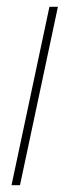

<svg xmlns="http://www.w3.org/2000/svg" viewBox="-20 -547 211 567"><path d="M14 0H39L151 -527H126Z"/></svg>

Font: Noto Sans Condensed Thin
Style: Italic
Weight: 100
Width: 3
Italic angle: -12°
Designer: Monotype Design Team
Foundry: Monotype Imaging Inc.
Version: Version 2.013